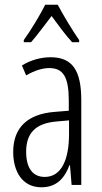

<svg xmlns="http://www.w3.org/2000/svg" viewBox="-20 -785 431 815"><path d="M225 -765H172C150 -721 110 -655 81 -615V-606H112C137 -634 171 -681 199 -717C227 -679 258 -636 286 -606H316V-615C294 -646 249 -719 225 -765ZM195 -542C153 -542 110 -530 73 -507L91 -465C129 -487 162 -496 189 -496C248 -496 272 -459 272 -358V-315L211 -310C99 -301 36 -245 36 -140C36 -61 72 10 156 10C222 10 255 -31 275 -84H277L284 0H325V-360C325 -485 288 -542 195 -542ZM217 -269 273 -274V-216C273 -106 240 -34 170 -34C120 -34 91 -70 91 -141C91 -220 131 -261 217 -269Z"/></svg>

Font: Noto Sans Gujarati UI ExtraCondensed Light
Style: Regular
Weight: 300
Width: 2
Designer: Jelle Bosma - Monotype Design Team, Universal Thirst
Foundry: Monotype Imaging Inc.
Version: Version 2.106